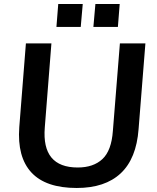

<svg xmlns="http://www.w3.org/2000/svg" viewBox="-20 -928 780 956"><path d="M362 8Q208 8 136.5 -69Q65 -146 76 -295L109 -712H236L203 -293Q187 -94 367 -94Q445 -94 490 -136Q535 -178 542 -276L577 -712H704L670 -285Q659 -138 581 -65Q503 8 362 8ZM455 -908H576L567 -794H445ZM270 -908H392L382 -794H261Z"/></svg>

Font: Muli
Style: Bold Italic
Weight: 700
Italic angle: -4.541°
Designer: Vernon Adams
Foundry: Vernon Adams
Version: Version 2.100; ttfautohint (v1.8.1.43-b0c9)